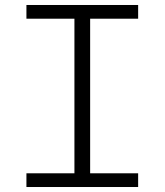

<svg xmlns="http://www.w3.org/2000/svg" viewBox="-20 -750 660 770"><path d="M86 0H534V-55H341.5V-675H534V-730H86V-675H278.5V-55H86Z"/></svg>

Font: Monaspace Neon ExtraLight
Style: Regular
Weight: 200
Designer: Riley Cran & the Lettermatic Team
Foundry: Lettermatic
Version: Version 1.200 (Monaspace Neon)